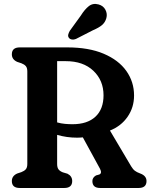

<svg xmlns="http://www.w3.org/2000/svg" viewBox="-20 -936 758 956"><path d="M647.5 -460.5Q647.5 -401 615.2 -354.5Q583 -308 527.5 -286L633 -108Q642 -93 651.5 -85.8Q661 -78.5 677.5 -72.5Q709.5 -61 709.5 -34.5Q709.5 0 670 0H478.5Q440 0 440 -34.5Q440 -52 458 -62.5L474 -67Q489.5 -73 478 -95.5L392.5 -252Q378.5 -250.5 363.5 -250.5Q312.5 -250.5 264.5 -264.5V-119.5Q264.5 -101.5 271.5 -92.5Q278.5 -83.5 292.5 -78L316 -71Q339.5 -59 339.5 -34.5Q339.5 0 300 0H78.5Q39 0 39 -34.5Q39 -60 65.5 -72L86.5 -79Q101 -84.5 108.5 -93.2Q116 -102 116 -119.5V-580.5Q116 -598 108.5 -606.8Q101 -615.5 86.5 -621L65.5 -628Q39 -640 39 -665.5Q39 -700 78.5 -700H315Q422 -700 496.2 -668.5Q570.5 -637 609 -582.8Q647.5 -528.5 647.5 -460.5ZM264.5 -631.5V-326.5Q284 -321 303.8 -319.2Q323.5 -317.5 341 -317.5Q415 -317.5 455.2 -355Q495.5 -392.5 495.5 -461.5Q495.5 -535.5 445 -583.5Q394.5 -631.5 307.5 -631.5ZM382.5 -858.5Q401.5 -889 422 -905.2Q442.5 -921.5 470.5 -914Q494.5 -907.5 505 -887.2Q515.5 -867 509.5 -845.5Q503.5 -824.5 488 -811.2Q472.5 -798 443 -785.5L358 -742Q348.5 -738 338.8 -739.2Q329 -740.5 323.5 -747Q317.5 -755 319.8 -764Q322 -773 327.5 -782.5Z"/></svg>

Font: Fraunces 72pt SuperSoft SemiBold
Style: Regular
Weight: 600
Version: Version 1.000;[b76b70a41]